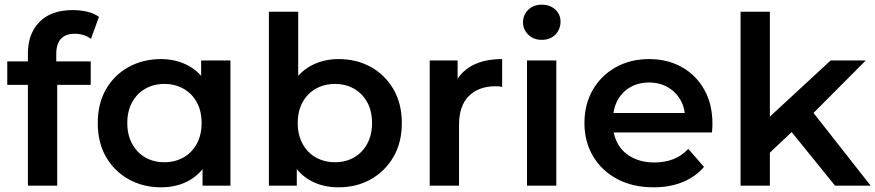

<svg xmlns="http://www.w3.org/2000/svg" viewBox="-20 -792 3734 819"><path d="M99 0V-564Q99 -648 148.5 -698.5Q198 -749 290 -749Q323 -749 352.5 -742Q382 -735 402 -720L368 -626Q354 -637 336 -642.5Q318 -648 299 -648Q260 -648 240 -626.5Q220 -605 220 -562V-502L224 -446V0ZM11 -430V-530H367V-430Z M667 7Q590 7 528.5 -27.5Q467 -62 432 -123Q397 -184 397 -267Q397 -350 432 -411Q467 -472 528.5 -506Q590 -540 667 -540Q733 -540 786 -510.5Q839 -481 870.5 -421Q902 -361 902 -267Q902 -174 871.5 -113.5Q841 -53 788.5 -23Q736 7 667 7ZM681 -100Q726 -100 762 -120Q798 -140 819 -178Q840 -216 840 -267Q840 -319 819 -356.5Q798 -394 762 -414Q726 -434 681 -434Q636 -434 600.5 -414Q565 -394 544 -356.5Q523 -319 523 -267Q523 -216 544 -178Q565 -140 600.5 -120Q636 -100 681 -100ZM844 0V-126L848 -268L838 -410V-534H963V0Z M1423 7Q1355 7 1302 -23Q1249 -53 1218.5 -113.5Q1188 -174 1188 -267Q1188 -361 1219.5 -421Q1251 -481 1304.5 -510.5Q1358 -540 1423 -540Q1502 -540 1562.5 -506Q1623 -472 1658.5 -411Q1694 -350 1694 -267Q1694 -184 1658.5 -123Q1623 -62 1562.5 -27.5Q1502 7 1423 7ZM1127 0V-742H1252V-410L1242 -268L1246 -126V0ZM1409 -100Q1454 -100 1489.5 -120Q1525 -140 1546 -178Q1567 -216 1567 -267Q1567 -319 1546 -356.5Q1525 -394 1489.5 -414Q1454 -434 1409 -434Q1364 -434 1328 -414Q1292 -394 1271 -356.5Q1250 -319 1250 -267Q1250 -216 1271 -178Q1292 -140 1328 -120Q1364 -100 1409 -100Z M1813 0V-534H1932V-387L1918 -430Q1942 -484 1993.5 -512Q2045 -540 2122 -540V-421Q2114 -423 2107 -423.5Q2100 -424 2093 -424Q2022 -424 1980 -382.5Q1938 -341 1938 -259V0Z M2228 0V-534H2353V0ZM2291 -622Q2256 -622 2233.5 -644Q2211 -666 2211 -697Q2211 -729 2233.5 -750.5Q2256 -772 2291 -772Q2326 -772 2348.5 -751.5Q2371 -731 2371 -700Q2371 -667 2349 -644.5Q2327 -622 2291 -622Z M2768 7Q2679 7 2612.5 -28.5Q2546 -64 2509.5 -126Q2473 -188 2473 -267Q2473 -347 2508.5 -408.5Q2544 -470 2606.5 -505Q2669 -540 2749 -540Q2827 -540 2888 -506Q2949 -472 2984 -410Q3019 -348 3019 -264Q3019 -256 3018.5 -246Q3018 -236 3017 -227H2572V-310H2951L2902 -284Q2903 -330 2883 -365Q2863 -400 2828.5 -420Q2794 -440 2749 -440Q2703 -440 2668.5 -420Q2634 -400 2614.5 -364.5Q2595 -329 2595 -281V-261Q2595 -213 2617 -176Q2639 -139 2679 -119Q2719 -99 2771 -99Q2816 -99 2852 -113Q2888 -127 2916 -157L2983 -80Q2947 -38 2892.5 -15.5Q2838 7 2768 7Z M3241 -119 3244 -276 3523 -534H3673L3436 -296L3370 -241ZM3139 0V-742H3264V0ZM3542 0 3347 -241 3426 -341 3694 0Z"/></svg>

Font: MOST Montserrat SemiBold
Style: Regular
Weight: 600
Designer: Julieta Ulanovsky
Foundry: Julieta Ulanovsky
Version: Version 8.000;March 11, 2024;FontCreator 15.0.0.2926 64-bit